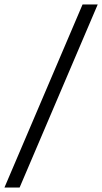

<svg xmlns="http://www.w3.org/2000/svg" viewBox="-55 -720 460 865"><path d="M317 -700H385.3L33.3 125H-35Z"/></svg>

Font: Epunda Slab Light
Style: Italic
Weight: 300
Italic angle: -12°
Designer: Simon Atzbach
Foundry: typofactur
Version: Version 1.102